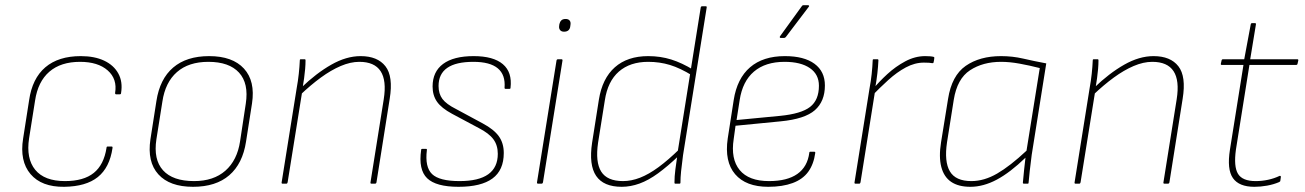

<svg xmlns="http://www.w3.org/2000/svg" viewBox="-20 -707 5023 739"><path d="M227 12Q140 13 97.5 -37Q55 -87 69 -174L92 -321Q104 -405 154.5 -448Q205 -491 291 -491Q344 -491 381 -473.5Q418 -456 435.5 -424Q453 -392 446 -349Q446 -344 441 -344H427Q423 -344 423 -349Q432 -403 394.5 -436Q357 -469 288 -469Q214 -469 170 -431Q126 -393 115 -320L92 -175Q80 -97 115.5 -53.5Q151 -10 230 -10Q302 -10 341 -41.5Q380 -73 390 -138Q390 -143 394 -143H410Q414 -143 413 -137Q402 -62 356.5 -25.5Q311 11 227 12Z M723 12Q633 12 589.5 -36Q546 -84 559 -171L582 -318Q595 -403 646.5 -447Q698 -491 785 -491Q875 -491 919 -443Q963 -395 950 -309L927 -162Q914 -77 862.5 -32.5Q811 12 723 12ZM727 -10Q802 -10 847.5 -50Q893 -90 904 -163L926 -308Q938 -386 900 -427.5Q862 -469 782 -469Q706 -469 661 -429.5Q616 -390 605 -316L582 -171Q570 -93 607.5 -51.5Q645 -10 727 -10Z M1410 0Q1405 0 1406 -5L1457 -325Q1480 -469 1363 -469Q1329 -469 1291.5 -453Q1254 -437 1215 -408.5Q1176 -380 1135 -341L1139 -369Q1197 -425 1255 -458Q1313 -491 1368 -491Q1433 -491 1463.5 -452Q1494 -413 1480 -327L1429 -5Q1428 0 1423 0ZM1068 0Q1063 0 1064 -5L1122 -368Q1127 -395 1130 -423Q1133 -451 1134 -475Q1134 -479 1138 -479H1153Q1156 -479 1156 -475Q1156 -459 1154.5 -441.5Q1153 -424 1150.5 -406Q1148 -388 1145 -370L1144 -360L1087 -5Q1086 -2 1085 -1Q1084 0 1081 0Z M1745 12Q1658 12 1624 -21Q1590 -54 1601 -130Q1601 -134 1605 -134H1620Q1624 -134 1623 -129Q1615 -64 1643 -37Q1671 -10 1749 -10Q1896 -10 1896 -115Q1896 -148 1879 -171Q1862 -194 1823 -214L1720 -269Q1679 -291 1662 -315.5Q1645 -340 1645 -374Q1645 -431 1685.5 -461Q1726 -491 1803 -491Q1879 -491 1915.5 -460Q1952 -429 1945 -369Q1945 -365 1941 -365H1926Q1922 -365 1922 -369Q1926 -419 1896 -444Q1866 -469 1802 -469Q1668 -469 1668 -376Q1668 -346 1683 -326Q1698 -306 1736 -287L1838 -232Q1881 -209 1900 -182.5Q1919 -156 1919 -118Q1919 -52 1875.5 -20Q1832 12 1745 12Z M2051 0Q2046 0 2047 -6L2122 -474Q2123 -479 2128 -479H2140Q2146 -479 2145 -474L2070 -6Q2069 0 2064 0ZM2151 -585Q2141 -585 2136 -591Q2131 -597 2132 -606L2133 -614Q2135 -623 2140.5 -628.5Q2146 -634 2157 -634Q2167 -634 2172 -628.5Q2177 -623 2176 -614L2175 -606Q2174 -596 2168 -590.5Q2162 -585 2151 -585Z M2373 12Q2303 12 2274.5 -30Q2246 -72 2259 -158L2285 -323Q2298 -405 2346.5 -448Q2395 -491 2475 -491Q2522 -491 2563.5 -478Q2605 -465 2649 -438L2645 -416Q2598 -445 2558.5 -457Q2519 -469 2475 -469Q2405 -469 2362 -431.5Q2319 -394 2308 -321L2282 -158Q2271 -83 2294 -46.5Q2317 -10 2378 -10Q2410 -10 2443.5 -23Q2477 -36 2514.5 -63.5Q2552 -91 2596 -134L2592 -107Q2550 -67 2513 -40Q2476 -13 2441.5 -0.5Q2407 12 2373 12ZM2579 0Q2576 0 2576 -4Q2576 -28 2579.5 -55Q2583 -82 2587 -108L2588 -120L2677 -678Q2678 -683 2683 -683H2696Q2701 -683 2700 -678L2609 -110Q2604 -73 2601.5 -48Q2599 -23 2599 -4Q2599 0 2595 0Z M2937 12Q2851 12 2809.5 -36.5Q2768 -85 2781 -174L2804 -322Q2817 -405 2867 -448Q2917 -491 3001 -491Q3075 -491 3115 -461.5Q3155 -432 3155 -378Q3155 -317 3116.5 -283Q3078 -249 2985 -240L2811 -223L2804 -172Q2792 -95 2827 -52.5Q2862 -10 2940 -10Q3010 -10 3049 -37.5Q3088 -65 3095 -119Q3095 -123 3099 -123H3114Q3118 -123 3118 -119Q3112 -75 3091 -46Q3070 -17 3031 -2.5Q2992 12 2937 12ZM2815 -245 2982 -261Q3064 -269 3098 -295.5Q3132 -322 3132 -377Q3132 -421 3097 -445Q3062 -469 3000 -469Q2926 -469 2882 -431.5Q2838 -394 2827 -322ZM2985 -561Q2982 -561 2981.5 -563Q2981 -565 2982 -567L3066 -683Q3068 -687 3072 -687H3090Q3093 -687 3094 -685Q3095 -683 3093 -681L3005 -565Q3002 -561 2998 -561Z M3273 0Q3268 0 3269 -5L3327 -368Q3332 -394 3335 -422Q3338 -450 3339 -475Q3339 -479 3343 -479H3357Q3361 -479 3361 -475Q3360 -452 3357 -425Q3354 -398 3348 -365V-356L3292 -5Q3291 -2 3290 -1Q3289 0 3286 0ZM3335 -337 3340 -364Q3363 -392 3395 -421.5Q3427 -451 3464.5 -471Q3502 -491 3541 -491Q3564 -491 3574 -488Q3576 -487 3576 -486Q3576 -485 3576 -483Q3576 -480 3575 -475Q3574 -470 3573 -466Q3572 -463 3567 -464Q3563 -465 3555.5 -465.5Q3548 -466 3536 -466Q3501 -466 3466.5 -447.5Q3432 -429 3399 -399Q3366 -369 3335 -337Z M3715 12Q3669 12 3641 -7Q3613 -26 3603 -64.5Q3593 -103 3602 -159L3629 -326Q3643 -416 3697 -453.5Q3751 -491 3833 -491Q3877 -491 3918 -481.5Q3959 -472 4007 -463L3951 -111Q3946 -74 3943.5 -49.5Q3941 -25 3939 -4Q3939 0 3936 0H3921Q3917 0 3917 -4Q3919 -26 3921.5 -51Q3924 -76 3927 -100Q3868 -43 3816.5 -15.5Q3765 12 3715 12ZM3719 -10Q3768 -10 3818 -39Q3868 -68 3931 -127L3982 -445Q3943 -455 3904.5 -462Q3866 -469 3833 -469Q3763 -469 3713.5 -436.5Q3664 -404 3651 -323L3625 -159Q3614 -85 3636 -47.5Q3658 -10 3719 -10Z M4462 0Q4457 0 4458 -5L4509 -325Q4532 -469 4415 -469Q4381 -469 4343.5 -453Q4306 -437 4267 -408.5Q4228 -380 4187 -341L4191 -369Q4249 -425 4307 -458Q4365 -491 4420 -491Q4485 -491 4515.5 -452Q4546 -413 4532 -327L4481 -5Q4480 0 4475 0ZM4120 0Q4115 0 4116 -5L4174 -368Q4179 -395 4182 -423Q4185 -451 4186 -475Q4186 -479 4190 -479H4205Q4208 -479 4208 -475Q4208 -459 4206.5 -441.5Q4205 -424 4202.5 -406Q4200 -388 4197 -370L4196 -360L4139 -5Q4138 -2 4137 -1Q4136 0 4133 0Z M4808 12Q4749 12 4725.5 -21.5Q4702 -55 4714 -131L4766 -457H4683Q4678 -457 4679 -462L4682 -475Q4683 -479 4688 -479H4769L4794 -613Q4795 -618 4799 -618H4810Q4815 -618 4814 -613L4792 -479H4973Q4978 -479 4977 -474L4974 -461Q4973 -457 4968 -457H4789L4737 -131Q4728 -66 4745 -38Q4762 -10 4813 -10Q4837 -10 4860.5 -15Q4884 -20 4905 -30Q4910 -31 4910 -26L4908 -12Q4908 -8 4903 -6Q4882 3 4857 7.5Q4832 12 4808 12Z"/></svg>

Font: Sofia Sans Thin
Style: Italic
Weight: 250
Italic angle: -9°
Version: Version 4.100-B